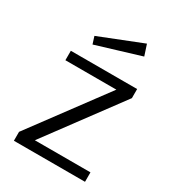

<svg xmlns="http://www.w3.org/2000/svg" viewBox="-178 -832 843 933"><g transform="rotate(30 244.0 -366.0)"><path d="M370 -732 130 -637 143 -596 390 -671ZM46 0H445V-53H133L439 -466V-517H67V-464H353L46 -50Z"/></g></svg>

Font: United Sans Light
Style: Regular
Weight: 300
Designer: Pablo Impallari, Rodrigo Fuenzalida (Modified by Dan O. Williams)
Version: Version 1.000;PS 001.000;hotconv 1.0.88;makeotf.lib2.5.64775